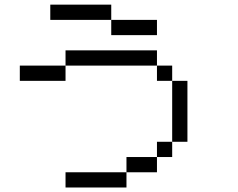

<svg xmlns="http://www.w3.org/2000/svg" viewBox="-20 -887 1040 840"><path d="M733.3 -266.7V-200H666.7V-266.7ZM733.3 -600V-533.3H666.7V-600ZM733.3 -533.3H800V-266.7H733.3ZM266.7 -66.7V-133.3H533.3V-66.7ZM266.7 -600V-666.7H666.7V-600ZM266.7 -533.3H66.7V-600H266.7ZM533.3 -133.3V-200H666.7V-133.3ZM200 -800V-866.7H466.7V-800ZM666.7 -800V-733.3H466.7V-800Z"/></svg>

Font: Galmuri14 Regular
Style: Regular
Weight: 400
Designer: Lee Minseo (quiple)
Version: Version 2.399;hotconv 1.1.1;makeotfexe 2.6.0 DEVELOPMENT